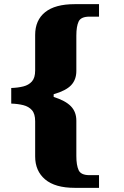

<svg xmlns="http://www.w3.org/2000/svg" viewBox="-20 -780 594 923"><path d="M339 123Q245 123 197 82.5Q149 42 149 -28V-197Q149 -233 133.5 -250.5Q118 -268 92 -274.5Q66 -281 34 -282V-357Q66 -358 92 -364.5Q118 -371 133.5 -388.5Q149 -406 149 -441V-612Q149 -683 197 -721.5Q245 -760 339 -760H456V-700H410Q369 -700 358 -676.5Q347 -653 347 -609V-439Q347 -397 322 -370.5Q297 -344 238 -327V-314Q295 -296 321 -269Q347 -242 347 -200V-30Q347 14 358 38Q369 62 410 62H456V123Z"/></svg>

Font: Noto Serif Gujarati Black
Style: Regular
Weight: 900
Version: Version 2.102